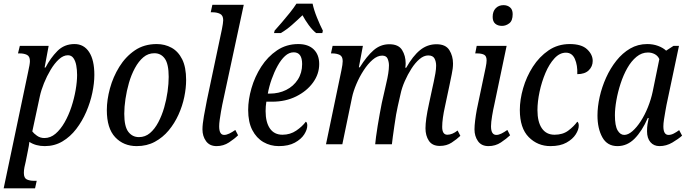

<svg xmlns="http://www.w3.org/2000/svg" viewBox="-32 -786 3745 1046"><path d="M121 -393Q131 -437 131 -453Q131 -479 115 -487Q99 -495 76 -495H66L76 -536H233L211 -418H216Q243 -470 280.5 -508Q318 -546 374 -546Q425 -546 453.5 -502.5Q482 -459 482 -378Q482 -333 471 -280.5Q460 -228 438 -177Q416 -126 383.5 -83.5Q351 -41 308 -15.5Q265 10 212 10Q163 10 128 -13Q127 -5 125 9Q123 23 120 35L108 95Q104 110 101 126Q98 142 98 156Q98 184 114 191.5Q130 199 153 199H168L159 240H-12ZM210 -34Q243 -34 270.5 -57.5Q298 -81 320 -119.5Q342 -158 357 -203.5Q372 -249 380 -295Q388 -341 388 -378Q388 -405 383.5 -429.5Q379 -454 368 -469.5Q357 -485 338 -485Q313 -485 289 -463Q265 -441 244 -406Q223 -371 207.5 -332.5Q192 -294 185 -261L144 -70Q152 -59 169.5 -46.5Q187 -34 210 -34Z M713 10Q641 10 595.5 -38.5Q550 -87 550 -186Q550 -242 567 -304.5Q584 -367 618 -422Q652 -477 702.5 -511.5Q753 -546 822 -546Q866 -546 902.5 -526Q939 -506 960.5 -463Q982 -420 982 -350Q982 -307 972 -258Q962 -209 940.5 -161.5Q919 -114 887 -75.5Q855 -37 811.5 -13.5Q768 10 713 10ZM725 -39Q759 -39 785 -61Q811 -83 830.5 -120Q850 -157 862.5 -200.5Q875 -244 881 -287.5Q887 -331 887 -367Q887 -437 866 -466.5Q845 -496 809 -496Q775 -496 749 -474Q723 -452 703 -415Q683 -378 670.5 -334.5Q658 -291 651.5 -247Q645 -203 645 -166Q645 -97 667 -68Q689 -39 725 -39Z M1148 10Q1110 10 1090.5 -17Q1071 -44 1071 -81Q1071 -109 1079 -154Q1087 -199 1095 -239L1177 -627Q1180 -642 1182 -655.5Q1184 -669 1184 -676Q1184 -702 1167 -710.5Q1150 -719 1127 -719H1116L1125 -760H1296L1179 -216Q1176 -201 1172 -178.5Q1168 -156 1165 -134Q1162 -112 1162 -98Q1162 -51 1189 -51Q1202 -51 1217.5 -58.5Q1233 -66 1250 -78L1265 -49Q1246 -30 1215.5 -10Q1185 10 1148 10Z M1487 10Q1441 10 1403 -12Q1365 -34 1342.5 -77.5Q1320 -121 1320 -187Q1320 -243 1338 -305.5Q1356 -368 1391 -422.5Q1426 -477 1477 -511.5Q1528 -546 1593 -546Q1647 -546 1677 -517Q1707 -488 1707 -437Q1707 -383 1673.5 -336.5Q1640 -290 1582 -261Q1524 -232 1451 -232H1419Q1417 -221 1416 -206.5Q1415 -192 1415 -181Q1415 -120 1438.5 -86Q1462 -52 1507 -52Q1549 -52 1582 -74.5Q1615 -97 1634 -123Q1642 -119 1642 -102Q1642 -80 1625.5 -54Q1609 -28 1574.5 -9Q1540 10 1487 10ZM1437 -276Q1487 -276 1527 -296Q1567 -316 1590.5 -352.5Q1614 -389 1614 -437Q1614 -501 1568 -501Q1543 -501 1521 -481Q1499 -461 1480.5 -427.5Q1462 -394 1448 -354.5Q1434 -315 1427 -276ZM1464 -619Q1481 -638 1503.5 -664Q1526 -690 1547.5 -717Q1569 -744 1583 -766H1671Q1678 -732 1695 -690Q1712 -648 1727 -619L1724 -606H1690Q1669 -623 1649.5 -650Q1630 -677 1616 -703Q1588 -676 1558.5 -650Q1529 -624 1498 -606H1461Z M2364 9Q2323 9 2304.5 -19Q2286 -47 2286 -87Q2286 -110 2290.5 -142.5Q2295 -175 2306 -225L2323 -304Q2326 -318 2331 -340.5Q2336 -363 2340 -386.5Q2344 -410 2344 -428Q2344 -451 2335 -467.5Q2326 -484 2301 -484Q2277 -484 2253.5 -464Q2230 -444 2209.5 -412Q2189 -380 2173 -343.5Q2157 -307 2150 -273L2135 -207Q2131 -191 2126 -162Q2121 -133 2116.5 -100.5Q2112 -68 2108 -40.5Q2104 -13 2103 0H2012Q2013 -13 2016.5 -40Q2020 -67 2025.5 -100.5Q2031 -134 2037 -167Q2043 -200 2048 -225L2066 -304Q2068 -315 2073.5 -337.5Q2079 -360 2083 -385Q2087 -410 2087 -430Q2087 -448 2080 -465.5Q2073 -483 2050 -483Q2024 -483 1998 -460.5Q1972 -438 1949 -402.5Q1926 -367 1909.5 -328Q1893 -289 1886 -256L1833 0H1744L1828 -403Q1835 -436 1835 -453Q1835 -479 1818.5 -487Q1802 -495 1778 -495H1771L1780 -536H1945L1923 -419H1928Q1966 -480 2003.5 -512.5Q2041 -545 2089 -545Q2139 -545 2158.5 -513.5Q2178 -482 2178 -441Q2178 -430 2176 -417H2181Q2217 -481 2256.5 -513Q2296 -545 2346 -545Q2396 -545 2416 -513Q2436 -481 2436 -440Q2436 -413 2429 -381.5Q2422 -350 2417 -323L2392 -205Q2385 -174 2381 -145.5Q2377 -117 2377 -95Q2377 -52 2405 -52Q2432 -52 2461 -75L2476 -46Q2456 -27 2428.5 -9Q2401 9 2364 9Z M2703 -645Q2680 -645 2666 -657Q2652 -669 2652 -694Q2652 -724 2668.5 -741Q2685 -758 2711 -758Q2732 -758 2746.5 -746Q2761 -734 2761 -709Q2761 -673 2742.5 -659Q2724 -645 2703 -645ZM2629 10Q2591 10 2572 -17Q2553 -44 2553 -81Q2553 -101 2556.5 -129.5Q2560 -158 2565.5 -188Q2571 -218 2577 -243L2614 -419Q2619 -443 2619 -457Q2619 -481 2605 -488Q2591 -495 2568 -495H2557L2565 -536H2728L2661 -216Q2655 -191 2649 -155Q2643 -119 2643 -98Q2643 -51 2672 -51Q2685 -51 2700 -58.5Q2715 -66 2732 -78L2747 -49Q2727 -30 2697 -10Q2667 10 2629 10Z M2967 10Q2897 10 2848.5 -39Q2800 -88 2800 -187Q2800 -243 2818 -305.5Q2836 -368 2871 -422.5Q2906 -477 2956.5 -511.5Q3007 -546 3072 -546Q3136 -546 3166.5 -517.5Q3197 -489 3197 -454Q3197 -424 3175.5 -403Q3154 -382 3113 -382Q3115 -430 3100 -464.5Q3085 -499 3051 -499Q3017 -499 2988.5 -468Q2960 -437 2939.5 -388.5Q2919 -340 2907.5 -286Q2896 -232 2896 -186Q2896 -122 2920 -87Q2944 -52 2989 -52Q3034 -52 3064 -74.5Q3094 -97 3113 -123Q3121 -118 3121 -101Q3121 -80 3104.5 -54Q3088 -28 3054 -9Q3020 10 2967 10Z M3332 10Q3276 10 3249.5 -38Q3223 -86 3223 -157Q3223 -205 3235 -258.5Q3247 -312 3270 -363Q3293 -414 3326 -455.5Q3359 -497 3401 -521.5Q3443 -546 3494 -546Q3526 -546 3553 -536Q3580 -526 3597 -510L3637 -536H3667L3599 -214Q3597 -203 3593 -181Q3589 -159 3585.5 -136Q3582 -113 3582 -98Q3582 -51 3610 -51Q3624 -51 3638.5 -58.5Q3653 -66 3668 -77L3684 -47Q3664 -29 3631 -9.5Q3598 10 3561 10Q3530 10 3511.5 -11.5Q3493 -33 3493 -71Q3493 -93 3495.5 -108.5Q3498 -124 3502 -143H3497Q3466 -72 3425.5 -31Q3385 10 3332 10ZM3369 -51Q3390 -51 3413.5 -71.5Q3437 -92 3459 -126Q3481 -160 3498 -202.5Q3515 -245 3524 -288L3560 -464Q3552 -482 3535 -491Q3518 -500 3498 -500Q3464 -500 3435.5 -476.5Q3407 -453 3385.5 -415Q3364 -377 3349 -331Q3334 -285 3326 -239.5Q3318 -194 3318 -158Q3318 -101 3332.5 -76Q3347 -51 3369 -51Z"/></svg>

Font: Noto Serif Condensed
Style: Italic
Weight: 400
Width: 3
Italic angle: -12°
Designer: Monotype Design Team
Foundry: Monotype Imaging Inc.
Version: Version 2.014; ttfautohint (v1.8.4.7-5d5b)